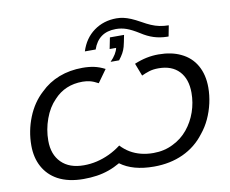

<svg xmlns="http://www.w3.org/2000/svg" viewBox="-99 -1102 1485 1239"><g transform="rotate(-10 643.5 -483.0)"><path d="M1050.3 -800.8H1039.6Q994.1 -801.8 954.1 -814.5Q914.1 -827.1 873 -854Q826.2 -883.3 792.7 -895.3Q759.3 -907.2 723.1 -907.2Q665 -907.2 627.7 -880.1Q590.3 -853 572.3 -799.8H501.5Q527.3 -882.3 590.8 -928.5Q654.3 -974.6 738.8 -974.6Q761.7 -974.6 784.2 -969.7Q806.6 -964.8 832.8 -953.9Q858.9 -942.9 893.1 -923.8Q923.8 -906.2 950.4 -894.8Q977.1 -883.3 1004.4 -877.7Q1031.7 -872.1 1064 -871.6ZM769 -860.8Q763.7 -833.5 759.8 -814.7Q755.9 -795.9 752.9 -785.2Q747.1 -764.2 736.8 -745.6Q726.6 -727.1 709 -704.6H653.3Q674.8 -726.1 687.7 -747.6Q700.7 -769 704.1 -787.1H661.6L676.3 -860.8ZM806.6 -665Q849.1 -682.6 887.5 -690.4Q925.8 -698.2 964.8 -698.2Q1049.8 -698.2 1111.3 -668.5Q1176.8 -637.7 1211.2 -576.9Q1245.6 -516.1 1245.6 -432.6Q1245.6 -381.3 1233.9 -329.3Q1222.2 -277.3 1200.2 -230Q1178.2 -182.6 1146 -143.6Q1089.4 -68.8 1004.4 -29.5Q919.4 9.8 812.5 9.8Q674.3 9.8 592.8 -50.8Q555.7 -29.3 517.6 -15.9Q479.5 -2.4 438.7 3.7Q397.9 9.8 351.1 9.8Q252 9.8 183.1 -27.3Q121.6 -61 88.6 -121.3Q55.7 -181.6 55.7 -261.7Q55.7 -356.4 91.1 -445.1Q126.5 -533.7 191.4 -592.3Q243.7 -644 313.7 -671.1Q383.8 -698.2 467.8 -698.2Q509.3 -698.2 543.5 -690.9Q577.6 -683.6 613.8 -665L554.2 -582Q524.9 -598.1 501.2 -604Q477.5 -609.9 452.1 -609.9Q336.9 -609.9 264.2 -530.3Q219.2 -484.9 194.1 -415.3Q168.9 -345.7 168.9 -272.9Q168.9 -182.1 221.4 -129.6Q273.9 -77.1 368.2 -77.1Q412.1 -77.1 454.1 -86.9Q496.1 -96.7 536.6 -115.7Q577.1 -134.8 614.3 -163.1Q641.1 -134.3 673.3 -115.2Q705.6 -96.2 743.4 -86.7Q781.2 -77.1 824.2 -77.1Q896 -77.1 954.1 -106.9Q1010.7 -134.3 1050.5 -182.6Q1090.3 -231 1111.6 -292Q1132.8 -353 1132.8 -417.5Q1132.8 -508.3 1085 -559.1Q1037.1 -609.9 949.7 -609.9Q914.1 -609.9 887.5 -601.3Q860.8 -592.8 838.4 -582Z"/></g></svg>

Font: Arimo Medium
Style: Italic
Weight: 500
Italic angle: -12°
Designer: Steve Matteson
Foundry: Monotype Imaging Inc.
Version: Version 1.33